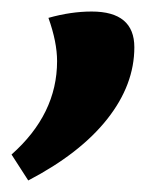

<svg xmlns="http://www.w3.org/2000/svg" viewBox="-39 -166 268 333"><path d="M45 -135Q84 -146 120 -146Q194 -146 194 -84Q194 -19 147 40.5Q100 100 10 147L-19 102Q60 32 60 -60Q60 -93 45 -135Z"/></svg>

Font: Merienda One
Style: Regular
Weight: 400
Designer: Eduardo Rodriguez Tunni
Foundry: Eduardo Rodriguez Tunni
Version: Version 1.001